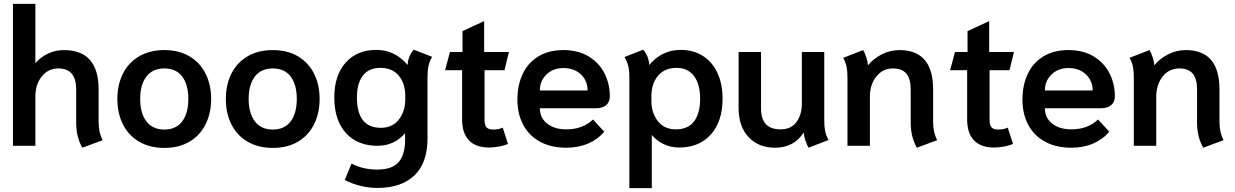

<svg xmlns="http://www.w3.org/2000/svg" viewBox="-20 -754 6387 993"><path d="M374 -120V-291Q374 -400 282 -400Q229 -400 196 -358.5Q163 -317 163 -255V0H47V-734H163V-427Q190 -459 228.5 -477Q267 -495 311 -495Q490 -495 490 -291V-122Q490 -69 511 -29L406 10Q374 -44 374 -120Z M587 -242Q587 -316 616 -373.5Q645 -431 700 -463Q755 -495 830 -495Q905 -495 959.5 -463Q1014 -431 1043 -373.5Q1072 -316 1072 -242Q1072 -168 1043 -110.5Q1014 -53 959.5 -21Q905 11 830 11Q755 11 700 -21Q645 -53 616 -110.5Q587 -168 587 -242ZM954 -242Q954 -316 922.5 -358Q891 -400 830 -400Q769 -400 737 -358Q705 -316 705 -242Q705 -169 737 -126.5Q769 -84 830 -84Q891 -84 922.5 -126.5Q954 -169 954 -242Z M1148 -242Q1148 -316 1177 -373.5Q1206 -431 1261 -463Q1316 -495 1391 -495Q1466 -495 1520.5 -463Q1575 -431 1604 -373.5Q1633 -316 1633 -242Q1633 -168 1604 -110.5Q1575 -53 1520.5 -21Q1466 11 1391 11Q1316 11 1261 -21Q1206 -53 1177 -110.5Q1148 -168 1148 -242ZM1515 -242Q1515 -316 1483.5 -358Q1452 -400 1391 -400Q1330 -400 1298 -358Q1266 -316 1266 -242Q1266 -169 1298 -126.5Q1330 -84 1391 -84Q1452 -84 1483.5 -126.5Q1515 -169 1515 -242Z M1763 177 1798 92Q1857 123 1931 123Q2009 123 2042 84Q2075 45 2075 -30V-65Q2049 -34 2013 -17Q1977 0 1932 0Q1829 0 1769 -66Q1709 -132 1709 -250Q1709 -365 1768 -430.5Q1827 -496 1926 -496Q2023 -496 2088 -418Q2091 -465 2120 -497L2215 -460Q2202 -438 2196.5 -414.5Q2191 -391 2191 -354V-37Q2191 88 2123.5 153Q2056 218 1931 218Q1845 218 1763 177ZM2076 -240V-258Q2076 -322 2042.5 -362.5Q2009 -403 1947 -403Q1887 -403 1856.5 -362.5Q1826 -322 1826 -250Q1826 -93 1950 -93Q2010 -93 2043 -136Q2076 -179 2076 -240Z M2370 -136V-391H2282L2307 -485H2372V-593L2484 -645V-485H2612L2589 -391H2486V-133Q2486 -106 2496.5 -95Q2507 -84 2531 -84Q2560 -84 2580 -94L2607 -10Q2592 -2 2563.5 3.5Q2535 9 2509 9Q2441 9 2405.5 -28Q2370 -65 2370 -136Z M2656 -239Q2656 -312 2682.5 -370Q2709 -428 2763 -461.5Q2817 -495 2894 -495Q2971 -495 3025.5 -461.5Q3080 -428 3107 -373.5Q3134 -319 3134 -256Q3134 -226 3114.5 -210Q3095 -194 3061 -194H2772Q2772 -145 2809.5 -115Q2847 -85 2909 -85Q2994 -85 3047 -136L3105 -73Q3073 -34 3022.5 -12Q2972 10 2909 10Q2831 10 2774 -20.5Q2717 -51 2686.5 -107.5Q2656 -164 2656 -239ZM3019 -286Q3019 -336 2984.5 -369Q2950 -402 2894 -402Q2840 -402 2806 -368.5Q2772 -335 2772 -286Z M3235 -353Q3235 -391 3229 -414Q3223 -437 3210 -459L3306 -497Q3335 -465 3338 -418Q3403 -496 3501 -496Q3565 -496 3614 -465.5Q3663 -435 3690 -378Q3717 -321 3717 -244Q3717 -126 3656.5 -58.5Q3596 9 3493 9Q3449 9 3412.5 -8.5Q3376 -26 3351 -56V219H3235ZM3601 -244Q3601 -318 3569.5 -360.5Q3538 -403 3479 -403Q3417 -403 3383 -362Q3349 -321 3349 -257V-231Q3349 -171 3382 -128Q3415 -85 3475 -85Q3538 -85 3569.5 -126Q3601 -167 3601 -244Z M3800 -194V-485H3916V-194Q3916 -139 3941 -112Q3966 -85 4018 -85Q4071 -85 4099 -122.5Q4127 -160 4127 -218V-485H4243V-131Q4243 -99 4247.5 -76.5Q4252 -54 4265 -30L4162 10Q4153 -4 4145.5 -27Q4138 -50 4137 -69Q4086 10 3988 10Q3903 10 3851.5 -45Q3800 -100 3800 -194Z M4690 -120V-291Q4690 -347 4667.5 -373.5Q4645 -400 4599 -400Q4545 -400 4512 -358Q4479 -316 4479 -255V0H4363V-354Q4363 -386 4358.5 -408.5Q4354 -431 4341 -455L4444 -495Q4453 -480 4460.5 -457.5Q4468 -435 4469 -416Q4497 -451 4540.5 -473Q4584 -495 4632 -495Q4806 -495 4806 -291V-122Q4806 -69 4827 -29L4722 10Q4690 -46 4690 -120Z M4982 -136V-391H4894L4919 -485H4984V-593L5096 -645V-485H5224L5201 -391H5098V-133Q5098 -106 5108.5 -95Q5119 -84 5143 -84Q5172 -84 5192 -94L5219 -10Q5204 -2 5175.5 3.5Q5147 9 5121 9Q5053 9 5017.5 -28Q4982 -65 4982 -136Z M5268 -239Q5268 -312 5294.5 -370Q5321 -428 5375 -461.5Q5429 -495 5506 -495Q5583 -495 5637.5 -461.5Q5692 -428 5719 -373.5Q5746 -319 5746 -256Q5746 -226 5726.5 -210Q5707 -194 5673 -194H5384Q5384 -145 5421.5 -115Q5459 -85 5521 -85Q5606 -85 5659 -136L5717 -73Q5685 -34 5634.5 -12Q5584 10 5521 10Q5443 10 5386 -20.5Q5329 -51 5298.5 -107.5Q5268 -164 5268 -239ZM5631 -286Q5631 -336 5596.5 -369Q5562 -402 5506 -402Q5452 -402 5418 -368.5Q5384 -335 5384 -286Z M6171 -120V-291Q6171 -347 6148.5 -373.5Q6126 -400 6080 -400Q6026 -400 5993 -358Q5960 -316 5960 -255V0H5844V-354Q5844 -386 5839.5 -408.5Q5835 -431 5822 -455L5925 -495Q5934 -480 5941.5 -457.5Q5949 -435 5950 -416Q5978 -451 6021.5 -473Q6065 -495 6113 -495Q6287 -495 6287 -291V-122Q6287 -69 6308 -29L6203 10Q6171 -46 6171 -120Z"/></svg>

Font: Niramit SemiBold
Style: Regular
Weight: 600
Designer: Katatrad Aksorn Co.,Ltd.
Foundry: Cadson Demak Co.,Ltd.
Version: Version 1.001; ttfautohint (v1.6)